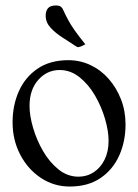

<svg xmlns="http://www.w3.org/2000/svg" viewBox="-20 -671 505 702"><path d="M235 11Q177 11 129.5 -20.5Q82 -52 54 -105.5Q26 -159 26 -224Q26 -286 49 -337.5Q72 -389 117.5 -420Q163 -451 230 -451Q273 -451 311 -433Q349 -415 377.5 -382.5Q406 -350 422.5 -307.5Q439 -265 439 -216Q439 -154 416 -102.5Q393 -51 347.5 -20Q302 11 235 11ZM267 -25Q298 -25 323 -41.5Q348 -58 362.5 -87.5Q377 -117 377 -156Q377 -192 364 -236.5Q351 -281 327.5 -321.5Q304 -362 271 -388.5Q238 -415 198 -415Q152 -415 120 -379Q88 -343 88 -284Q88 -248 101 -203.5Q114 -159 137.5 -118.5Q161 -78 194 -51.5Q227 -25 267 -25ZM292 -509 282 -504Q272 -499 268 -499Q266 -498 263.5 -499Q261 -500 259 -501Q235 -517 209 -533.5Q183 -550 165 -569.5Q147 -589 147 -614Q147 -631 155.5 -641Q164 -651 185 -651Q193 -651 199 -648.5Q205 -646 209 -639Q220 -615 229.5 -597.5Q239 -580 253 -560Q267 -540 292 -509Z"/></svg>

Font: Young Serif Light
Style: Regular
Weight: 300
Designer: Bastien Sozeau
Foundry: NBR — Bastien Sozeau
Version: Version 5.001